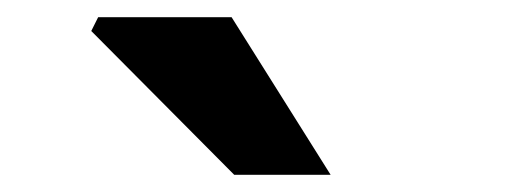

<svg xmlns="http://www.w3.org/2000/svg" viewBox="-20 -773 595 223"><path d="M252 -570 86 -737 94 -753H249L364 -570Z"/></svg>

Font: Source Sans 3 ExtraLight
Style: Bold
Weight: 700
Version: Version 3.052;hotconv 1.1.0;makeotfexe 2.6.0